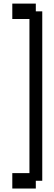

<svg xmlns="http://www.w3.org/2000/svg" viewBox="-20 -955 309 1089"><path d="M219.7 -890.6V70.3H183.1V114.3H49.8V26.9H147V-847.2H49.8V-934.6H183.1V-890.6Z"/></svg>

Font: Gap Sans
Style: Regular
Weight: 400
Designer: Alexandre Liziard and Étienne Ozeray
Foundry: Interstices.io
Version: Version 1.6.1 - December 3. 2014